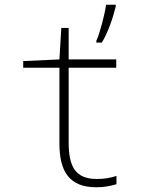

<svg xmlns="http://www.w3.org/2000/svg" viewBox="-20 -781 603 811"><path d="M387 -609V-601H410C437 -645 458 -708 469 -754V-761H428C423 -721 401 -638 387 -609ZM387 10C423 10 448 4 472 -3V-38C449 -30 421 -25 389 -25C297 -25 270 -79 270 -181V-495H471V-530H270V-663H239L231 -530L78 -523V-495H231V-175C231 -55 274 10 387 10Z"/></svg>

Font: Noto Sans Mono SemiCondensed ExtraLight
Style: Regular
Weight: 200
Width: 4
Designer: Monotype Design Team
Foundry: Monotype Imaging Inc.
Version: Version 2.014